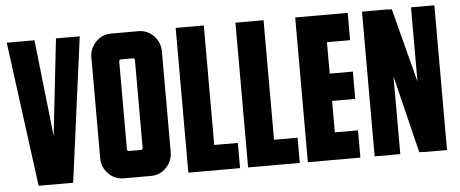

<svg xmlns="http://www.w3.org/2000/svg" viewBox="-48 -813 2216 925"><g transform="rotate(-5 1060.0 -350.0)"><path d="M249 -700H364L271 0H104L11 -700H145L197 -233Z M648 -700Q691 -700 721.5 -668.5Q752 -637 752 -593V-107Q752 -63 721.5 -31.5Q691 0 648 0H515Q472 0 441.5 -31.5Q411 -63 411 -107V-593Q411 -637 441.5 -668.5Q472 -700 515 -700ZM610 -129Q619 -129 619 -139V-562Q619 -572 610 -572H553Q543 -572 543 -562V-139Q543 -129 553 -129Z M964 -122H1078V0H828V-700H964Z M1253 -122H1367V0H1117V-700H1253Z M1660 -568H1548V-416H1660V-284H1548V-132H1660V0H1406V-700H1660Z M1966 -700H2079V0H1966V-1H1945L1853 -376V0H1729V-700H1853V-699H1873L1966 -341Z"/></g></svg>

Font: Bayformers-TFTCGName
Style: Regular
Weight: 400
Designer: billmoo
Foundry: Bayformers
Version: Version 1.021;Fontself Maker 3.5.4